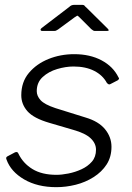

<svg xmlns="http://www.w3.org/2000/svg" viewBox="-20 -764 547 794"><path d="M213 10Q135 10 80 -22Q25 -54 7 -104Q3 -113 10 -117L42 -134Q47 -136 50.5 -135Q54 -134 56 -129Q75 -89 114 -65Q153 -41 214 -41Q235 -41 263 -46.5Q291 -52 317 -64Q343 -76 360 -95.5Q377 -115 377 -145Q377 -171 355 -192Q333 -213 283 -227L184 -256Q119 -275 93.5 -304Q68 -333 68 -370Q68 -425 99.5 -462.5Q131 -500 180.5 -520Q230 -540 287 -540Q352 -540 400 -514.5Q448 -489 470 -444Q473 -441 472 -438Q471 -435 467 -432L436 -416Q432 -414 429 -415.5Q426 -417 422 -421Q405 -453 369.5 -471Q334 -489 284 -489Q252 -489 216.5 -478.5Q181 -468 156.5 -445.5Q132 -423 132 -387Q132 -367 148 -349.5Q164 -332 209 -317L334 -278Q388 -262 414.5 -229.5Q441 -197 441 -157Q441 -115 421 -84Q401 -53 367 -31.5Q333 -10 293 0Q253 10 213 10ZM357 -644 308 -693Q301 -700 299 -699Q297 -698 288 -692L220 -642Q214 -638 211 -637Q208 -636 202 -636H155Q149 -636 148 -640Q147 -644 152 -648L266 -735Q271 -740 276 -742Q281 -744 289 -744H320Q327 -744 330 -740Q333 -736 337 -733L425 -646Q430 -641 429.5 -638.5Q429 -636 422 -636H372Q368 -636 364.5 -638.5Q361 -641 357 -644Z"/></svg>

Font: Libre Franklin Thin Light
Style: Italic
Weight: 300
Italic angle: -8°
Version: Version 3.000